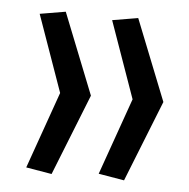

<svg xmlns="http://www.w3.org/2000/svg" viewBox="-40 -572 521 528"><g transform="rotate(5 220.0 -308.0)"><path d="M325 -308 250 -520 321 -532 410 -308 321 -84 250 -96ZM125 -308 50 -520 121 -532 210 -308 121 -84 50 -96Z"/></g></svg>

Font: Strait
Style: Regular
Weight: 400
Width: 3
Designer: Eduardo Rodriguez Tunni
Foundry: Eduardo Rodriguez Tunni
Version: Version 1.001